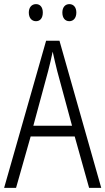

<svg xmlns="http://www.w3.org/2000/svg" viewBox="-20 -1006 512 933"><path d="M120 -945C120 -919 134 -903 155 -903C175 -903 188 -918 188 -945C188 -971 175 -986 155 -986C134 -986 120 -970 120 -945ZM283 -945C283 -919 296 -903 317 -903C337 -903 351 -919 351 -945C351 -971 337 -986 317 -986C297 -986 283 -971 283 -945ZM413 -93H472L269 -808H204L0 -93H58L129 -343H343ZM258 -661 330 -395H142L214 -661C222 -693 230 -724 236 -755C242 -725 251 -691 258 -661Z"/></svg>

Font: Noto Sans Kannada UI Condensed Light
Style: Regular
Weight: 300
Width: 3
Designer: Jelle Bosma - Monotype Design Team
Foundry: Monotype Imaging Inc.
Version: Version 2.005